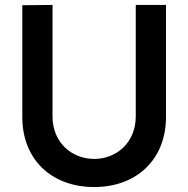

<svg xmlns="http://www.w3.org/2000/svg" viewBox="-20 -740 760 775"><path d="M360 15C531.5 15 650 -96.5 650 -267.5V-720H528V-270.5C528 -163.5 449.5 -98.5 360 -98.5C272.5 -98.5 192 -162 192 -270.5V-720L70 -719V-267.5C70 -96 188.5 15 360 15Z"/></svg>

Font: Hauora
Style: Bold
Weight: 700
Designer: Wayne Shih
Foundry: WCYS
Version: Version 1.001;hotconv 1.0.109;makeotfexe 2.5.65596